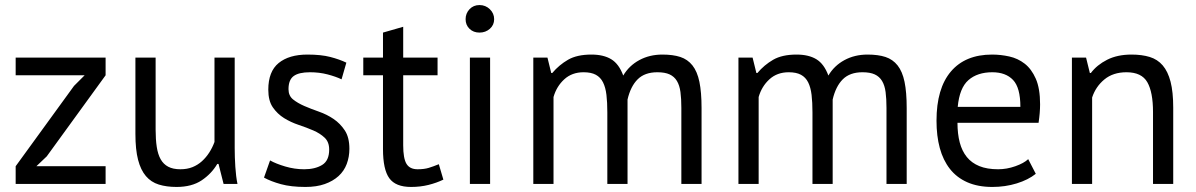

<svg xmlns="http://www.w3.org/2000/svg" viewBox="-20 -728 4733 760"><path d="M42 -70 273 -388 315 -430H42V-500H398V-430L165 -109L124 -70H398V0H42Z M596 -500V-215Q596 -176 600.5 -146.5Q605 -117 616 -97.5Q627 -78 646 -68Q665 -58 694 -58Q721 -58 742 -66.5Q763 -75 779.5 -90Q796 -105 808.5 -124.5Q821 -144 829 -166V-500H909V-142Q909 -106 911.5 -67.5Q914 -29 920 0H865L845 -79H840Q817 -40 778 -14Q739 12 679 12Q639 12 608.5 2.5Q578 -7 557.5 -31Q537 -55 526.5 -95.5Q516 -136 516 -198V-500Z M1283 -136Q1283 -166 1265 -183Q1247 -200 1220.5 -211.5Q1194 -223 1162.5 -233.5Q1131 -244 1104.5 -260.5Q1078 -277 1060 -303Q1042 -329 1042 -373Q1042 -445 1083 -478.5Q1124 -512 1197 -512Q1251 -512 1287.5 -502.5Q1324 -493 1351 -480L1332 -414Q1309 -425 1276.5 -433.5Q1244 -442 1207 -442Q1163 -442 1142.5 -427Q1122 -412 1122 -375Q1122 -349 1140 -334.5Q1158 -320 1184.5 -308.5Q1211 -297 1242.5 -286Q1274 -275 1300.5 -257Q1327 -239 1345 -211.5Q1363 -184 1363 -139Q1363 -107 1352.5 -79Q1342 -51 1320 -31Q1298 -11 1265.5 0.5Q1233 12 1189 12Q1132 12 1092 1Q1052 -10 1025 -25L1049 -93Q1072 -80 1109 -69Q1146 -58 1184 -58Q1227 -58 1255 -75Q1283 -92 1283 -136Z M1418 -500H1496V-599L1576 -622V-500H1712V-430H1576V-153Q1576 -101 1589 -79.5Q1602 -58 1633 -58Q1659 -58 1677 -63.5Q1695 -69 1717 -78L1735 -17Q1708 -4 1676 4Q1644 12 1607 12Q1546 12 1521 -22.5Q1496 -57 1496 -138V-430H1418Z M1840 -500H1920V0H1840ZM1823 -652Q1823 -675 1838.5 -691.5Q1854 -708 1878 -708Q1902 -708 1919 -691.5Q1936 -675 1936 -652Q1936 -629 1919 -614Q1902 -599 1878 -599Q1854 -599 1838.5 -614Q1823 -629 1823 -652Z M2384 0V-283Q2384 -323 2380.5 -352.5Q2377 -382 2367 -402Q2357 -422 2338.5 -432Q2320 -442 2290 -442Q2244 -442 2213.5 -414Q2183 -386 2171 -344V0H2091V-500H2147L2162 -439H2166Q2193 -471 2228.5 -491.5Q2264 -512 2321 -512Q2369 -512 2399.5 -493.5Q2430 -475 2447 -429Q2470 -468 2510.5 -490Q2551 -512 2602 -512Q2644 -512 2673 -502.5Q2702 -493 2721 -469Q2740 -445 2748.5 -404Q2757 -363 2757 -300V0H2677V-301Q2677 -337 2673.5 -363.5Q2670 -390 2659.5 -407.5Q2649 -425 2630.5 -433.5Q2612 -442 2582 -442Q2532 -442 2504 -414Q2476 -386 2464 -334V0Z M3196 0V-283Q3196 -323 3192.5 -352.5Q3189 -382 3179 -402Q3169 -422 3150.5 -432Q3132 -442 3102 -442Q3056 -442 3025.5 -414Q2995 -386 2983 -344V0H2903V-500H2959L2974 -439H2978Q3005 -471 3040.5 -491.5Q3076 -512 3133 -512Q3181 -512 3211.5 -493.5Q3242 -475 3259 -429Q3282 -468 3322.5 -490Q3363 -512 3414 -512Q3456 -512 3485 -502.5Q3514 -493 3533 -469Q3552 -445 3560.5 -404Q3569 -363 3569 -300V0H3489V-301Q3489 -337 3485.5 -363.5Q3482 -390 3471.5 -407.5Q3461 -425 3442.5 -433.5Q3424 -442 3394 -442Q3344 -442 3316 -414Q3288 -386 3276 -334V0Z M4080 -40Q4050 -16 4004.5 -2Q3959 12 3908 12Q3851 12 3809 -6.5Q3767 -25 3740 -59.5Q3713 -94 3700 -142Q3687 -190 3687 -250Q3687 -378 3744 -445Q3801 -512 3907 -512Q3941 -512 3975 -504.5Q4009 -497 4036 -476Q4063 -455 4080 -416.5Q4097 -378 4097 -315Q4097 -282 4091 -242H3770Q3770 -198 3779 -164Q3788 -130 3807 -106.5Q3826 -83 3856.5 -70.5Q3887 -58 3931 -58Q3965 -58 3999 -70Q4033 -82 4050 -98ZM3908 -442Q3849 -442 3813.5 -411Q3778 -380 3771 -305H4019Q4019 -381 3990 -411.5Q3961 -442 3908 -442Z M4544 0V-285Q4544 -363 4521.5 -402.5Q4499 -442 4439 -442Q4386 -442 4351.5 -413.5Q4317 -385 4303 -342V0H4223V-500H4279L4294 -439H4298Q4322 -471 4362.5 -491.5Q4403 -512 4459 -512Q4500 -512 4531 -502.5Q4562 -493 4582.5 -469Q4603 -445 4613.5 -404.5Q4624 -364 4624 -302V0Z"/></svg>

Font: PTSans
Style: Regular
Weight: 400
Designer: A.Korolkova, O.Umpeleva, V.Yefimov
Foundry: ParaType Ltd
Version: Version 2.003W OFL